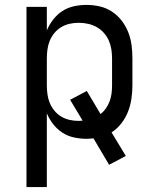

<svg xmlns="http://www.w3.org/2000/svg" viewBox="-20 -558 640 783"><path d="M88 205V-530H171V-434Q181 -458 197 -478.5Q213 -499 234.5 -513Q256 -527 281.5 -532.5Q307 -538 332 -538Q360 -538 386.5 -532Q413 -526 436 -511Q459 -496 476 -474Q493 -452 503 -426.5Q513 -401 516.5 -374Q520 -347 520 -320V-210Q520 -183 516 -155.5Q512 -128 502 -102.5Q492 -77 475 -55Q458 -33 435 -18L493 78L425 114L361 6Q354 7 347 7.5Q340 8 332 8Q307 8 281.5 2.5Q256 -3 234.5 -17Q213 -31 197 -51.5Q181 -72 171 -96V205ZM301 -65Q305 -65 309 -65.5Q313 -66 317 -66L266 -151L334 -187L390 -93Q403 -103 412.5 -117Q422 -131 427.5 -146Q433 -161 435 -177.5Q437 -194 437 -210V-320Q437 -339 434 -357.5Q431 -376 423.5 -393Q416 -410 403 -424.5Q390 -439 373.5 -448Q357 -457 338.5 -461Q320 -465 301 -465Q282 -465 264 -461Q246 -457 230 -447.5Q214 -438 202 -423.5Q190 -409 183 -392Q176 -375 173.5 -356.5Q171 -338 171 -320V-210Q171 -192 173.5 -173.5Q176 -155 183 -138Q190 -121 202 -106.5Q214 -92 230 -82.5Q246 -73 264 -69Q282 -65 301 -65Z"/></svg>

Font: Iosevka Curly Extended
Style: Regular
Weight: 400
Width: 7
Monospace: yes
Designer: Belleve Invis
Foundry: Belleve Invis
Version: Version 11.1.0; ttfautohint (v1.8.3)